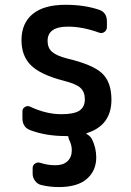

<svg xmlns="http://www.w3.org/2000/svg" viewBox="-20 -550 540 790"><path d="M242.2 -217.8Q147.5 -242.2 107.9 -280.8Q68.4 -319.3 68.4 -384.8Q68.4 -454.1 114.3 -492.2Q160.2 -530.3 250 -530.3Q327.1 -530.3 387.7 -509.8Q419.9 -499 419.9 -461.9V-438.5Q419.9 -425.8 409.7 -418.5Q399.4 -411.1 386.7 -416Q319.3 -440.4 259.8 -440.4Q175.8 -440.4 175.8 -381.8Q175.8 -353.5 193.4 -337.4Q210.9 -321.3 254.9 -309.6Q362.3 -284.2 400.4 -248Q438.5 -211.9 438.5 -139.6Q438.5 -34.2 336.9 -2Q334 -1 335.9 1Q350.6 8.8 358.4 22.5Q376 58.6 376 97.7Q376 152.3 337.4 186Q298.8 219.7 221.7 219.7Q183.6 219.7 148.4 210.9Q133.8 207 124 193.8Q114.3 180.7 114.3 165V141.6Q114.3 129.9 124 123Q133.8 116.2 146.5 120.1Q175.8 129.9 208 129.9Q240.2 129.9 257.8 113.3Q275.4 96.7 275.4 68.4Q275.4 44.9 263.7 23.4Q261.7 17.6 261.7 14.6Q261.7 9.8 255.9 9.8H250Q169.9 9.8 106.4 -13.7Q72.3 -25.4 72.3 -63.5V-91.8Q72.3 -103.5 82.5 -109.9Q92.8 -116.2 103.5 -111.3Q169.9 -80.1 232.4 -80.1Q284.2 -80.1 306.6 -94.7Q329.1 -109.4 329.1 -141.6Q329.1 -171.9 311 -188.5Q293 -205.1 242.2 -217.8Z"/></svg>

Font: Rounded-L Mgen+ 1m medium
Style: Regular
Weight: 500
Designer: [Source Han Sans]
Ryoko NISHIZUKA  (kana & ideographs); Paul D. Hunt (Latin, Greek & Cyrillic); Wenlong ZHANG  (bopomofo
Version: Version 1.059.20150602